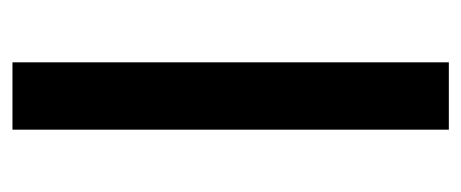

<svg xmlns="http://www.w3.org/2000/svg" viewBox="-236 -504 740 308"><g transform="rotate(-90 134.0 -350.0)"><path d="M80 0V-700H188V0Z"/></g></svg>

Font: Mach
Style: Regular
Weight: 400
Version: Version 1.002